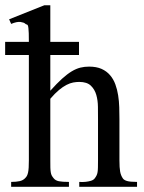

<svg xmlns="http://www.w3.org/2000/svg" viewBox="-29 -715 550 735"><path d="M274.4 0V-18.6Q287.6 -17.6 299.3 -19Q309.1 -20 319.1 -22.9Q329.1 -25.9 334 -32.7Q338.4 -38.6 340.8 -43.7Q343.3 -48.8 344.5 -55.9Q345.7 -63 345.9 -73.7Q346.2 -84.5 346.2 -101.1V-258.8Q346.2 -280.8 345.9 -305.7Q345.7 -330.6 339.6 -351.8Q333.5 -373 318.6 -387.2Q303.7 -401.4 274.4 -401.4Q263.2 -401.4 251.2 -399.2Q239.3 -397 225.8 -390.1Q212.4 -383.3 197 -370.6Q181.6 -357.9 163.6 -336.9V-101.1Q163.6 -84 163.8 -73.5Q164.1 -63 165.3 -55.7Q166.5 -48.3 168.9 -43.5Q171.4 -38.6 176.3 -32.7Q183.1 -23.9 196.5 -21.2Q210 -18.6 234.9 -18.6V0H13.7V-18.6Q33.2 -18.6 46.9 -21.7Q60.5 -24.9 68.8 -34.7Q71.8 -37.6 74.2 -42.2Q76.7 -46.9 78.4 -54.4Q80.1 -62 80.8 -73.5Q81.5 -85 81.5 -101.1V-504.4H-9.3V-554.7H81.5Q81.5 -575.2 81.1 -587.6Q80.6 -600.1 79.8 -606.9Q79.1 -613.8 77.9 -616.7Q76.7 -619.6 75.2 -620.6Q73.7 -621.6 71.8 -621.8Q69.8 -622.1 67.4 -624.5Q63 -628.9 49.6 -630.9Q36.1 -632.8 13.7 -623.5L5.9 -641.1L140.6 -694.8H163.6V-554.7H273.4V-504.4H163.6V-367.7Q189 -396 208.7 -413.8Q228.5 -431.6 245.6 -441.9Q262.7 -452.1 278.6 -456.1Q294.4 -460 312 -460Q340.3 -460 359.9 -451.2Q379.4 -442.4 392.3 -427.2Q405.3 -412.1 412.6 -392.1Q419.9 -372.1 423.3 -349.9Q426.8 -327.6 427.5 -304.2Q428.2 -280.8 428.2 -258.8V-101.1Q428.2 -72.8 430.9 -58.1Q433.6 -43.5 440.9 -32.7Q444.8 -25.9 457 -22.2Q469.2 -18.6 495.6 -18.6V0Z"/></svg>

Font: Doulos SIL Afr
Style: Regular
Weight: 400
Designer: Walt Agee, Victor Gaultney, Peter Martin, Debbi Hosken, Becca Hirsbrunner
Foundry: SIL International
Version: Version 5.000